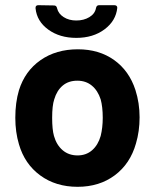

<svg xmlns="http://www.w3.org/2000/svg" viewBox="-20 -712 589 740"><path d="M53 -156Q39 -203 39 -258Q39 -317 53 -364Q76 -438 136 -480Q196 -522 280 -522Q362 -522 420 -480.5Q478 -439 502 -365Q518 -315 518 -260Q518 -206 504 -159Q482 -81 422.5 -36.5Q363 8 279 8Q195 8 135 -36Q75 -80 53 -156ZM368 -188Q376 -220 376 -258Q376 -300 368 -329Q357 -363 334 -382Q311 -401 278 -401Q244 -401 221.5 -382Q199 -363 189 -329Q181 -305 181 -258Q181 -213 188 -188Q198 -153 221.5 -133Q245 -113 279 -113Q312 -113 335 -133Q358 -153 368 -188ZM117 -680V-682Q117 -692 128 -692L188 -691Q198 -691 200 -680Q205 -659 225.5 -646Q246 -633 274 -633Q303 -633 324.5 -646Q346 -659 350 -681Q352 -692 362 -692H420Q432 -692 432 -682Q427 -632 383 -599Q339 -566 274 -566Q210 -566 166 -598Q122 -630 117 -680Z"/></svg>

Font: UMi
Style: Bold
Weight: 700
Designer: Peter Middis
Foundry: We Are UMi
Version: Version 1.0